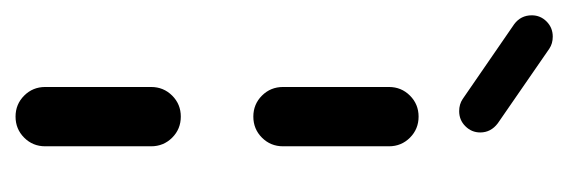

<svg xmlns="http://www.w3.org/2000/svg" viewBox="-315 -469 731 247"><g transform="rotate(90 50.5 -345.5)"><path d="M77 0Q61.1 0 50 -11.1Q38.9 -22.2 38.9 -38.1V-174.4Q38.9 -190.4 50 -201.5Q61.1 -212.6 77 -212.6Q93 -212.6 104.1 -201.5Q115.2 -190.4 115.2 -174.4V-38.1Q115.2 -22.2 104.1 -11.1Q93 0 77 0ZM77 -305.9Q61.1 -305.9 50 -317Q38.9 -328.1 38.9 -344.1V-480.4Q38.9 -496.3 50 -507.4Q61.1 -518.5 77 -518.5Q93 -518.5 104.1 -507.4Q115.2 -496.3 115.2 -480.4V-344.1Q115.2 -328.1 104.1 -317Q93 -305.9 77 -305.9ZM-53.3 -664.1Q-53.3 -675.2 -45.4 -683.1Q-37.4 -691.1 -25.9 -691.1Q-17 -691.1 -10.4 -686.7L85.6 -620.4Q97.4 -611.5 97.4 -597.8Q97.4 -586.7 89.4 -578.7Q81.5 -570.7 70 -570.7Q61.1 -570.7 54.4 -575.2L-41.9 -641.5Q-53.3 -650 -53.3 -664.1Z"/></g></svg>

Font: 26F Galaxy Hebrew
Style: Bold
Weight: 700
Designer: C₂₉H₂₅N₃O₅
Version: Version 1.000